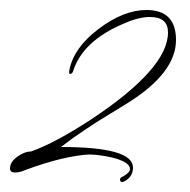

<svg xmlns="http://www.w3.org/2000/svg" viewBox="-29 -624 379 384"><path d="M215 -260Q211 -260 211 -266Q213 -270 217 -271Q231 -279 231 -286Q231 -300 195 -309Q168 -315 149 -315Q127 -314 94.5 -306.5Q62 -299 19 -283Q10 -279 1 -279Q-9 -279 -9 -287Q-9 -300 5.5 -310.5Q20 -321 33 -321Q81 -338 153 -385Q307 -487 307 -559Q307 -590 271 -590Q248 -590 219 -577Q138 -543 118 -484Q116 -476 111 -476Q108 -476 110 -485Q119 -529 168 -566Q218 -604 264 -604Q323 -604 323 -544Q323 -479 228 -419L163 -379Q134 -360 117 -348L93 -330Q237 -330 237 -289Q237 -270 219 -261Q218 -260 215 -260Z"/></svg>

Font: Lovers Quarrel
Style: Regular
Weight: 400
Designer: Robert E. Leuschke
Foundry: Robert E. Leuschke
Version: Version 1.010; ttfautohint (v1.8.3)